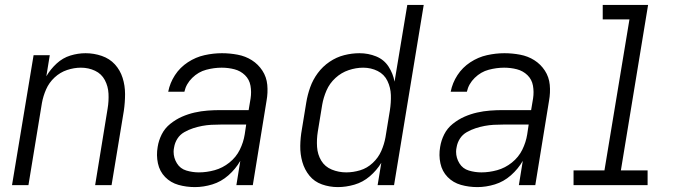

<svg xmlns="http://www.w3.org/2000/svg" viewBox="-20 -755 2776 783"><path d="M29 0H96L151 -335Q156 -363 168 -390.5Q180 -418 202.5 -439Q225 -460 253.5 -469.5Q282 -479 310 -479Q341 -479 367.5 -466.5Q394 -454 407.5 -428.5Q421 -403 422.5 -373Q424 -343 419 -313L368 0H435L485 -303Q490 -337 490 -371.5Q490 -406 480 -437.5Q470 -469 448.5 -492.5Q427 -516 395 -527Q363 -538 329 -538Q298 -538 267 -528.5Q236 -519 211 -496Q186 -473 169 -444L183 -530H117Z M775 8Q810 8 846 -3Q882 -14 911.5 -40Q941 -66 960 -99L944 0H1011L1067 -344Q1073 -377 1070 -409Q1067 -441 1050 -467Q1033 -493 1007 -509.5Q981 -526 949 -532Q917 -538 885 -538Q850 -538 814 -530Q778 -522 746 -501Q714 -480 693.5 -448.5Q673 -417 666 -381H732Q739 -413 764 -437.5Q789 -462 821 -470.5Q853 -479 884 -479Q911 -479 936 -472.5Q961 -466 979 -448.5Q997 -431 1001.5 -405.5Q1006 -380 1002 -354L994 -306H879Q853 -306 826.5 -304Q800 -302 773.5 -296Q747 -290 722 -279Q697 -268 674.5 -250Q652 -232 639.5 -207Q627 -182 623 -156Q617 -122 624 -89Q631 -56 653.5 -33Q676 -10 708 -1Q740 8 775 8ZM791 -52Q765 -52 740 -59.5Q715 -67 701.5 -89Q688 -111 688 -136Q688 -145 690 -154Q693 -173 703.5 -189.5Q714 -206 731.5 -216Q749 -226 767.5 -232Q786 -238 804.5 -241.5Q823 -245 841.5 -246Q860 -247 879 -247H984L978 -207Q973 -175 958 -144.5Q943 -114 915.5 -92Q888 -70 855.5 -61Q823 -52 791 -52Z M1358 8Q1391 8 1425.5 -2Q1460 -12 1488 -36Q1516 -60 1535 -91L1520 0H1587L1708 -735H1641L1589 -422Q1583 -455 1564.5 -483.5Q1546 -512 1514 -525Q1482 -538 1446 -538Q1415 -538 1383.5 -530Q1352 -522 1324 -503Q1296 -484 1276 -457Q1256 -430 1245 -399Q1234 -368 1229 -337L1211 -227Q1205 -194 1204.5 -160Q1204 -126 1213 -94.5Q1222 -63 1242 -38.5Q1262 -14 1293 -3Q1324 8 1358 8ZM1392 -52Q1361 -52 1333 -63.5Q1305 -75 1290 -100Q1275 -125 1273 -156Q1271 -187 1276 -218L1294 -328Q1299 -357 1311.5 -386Q1324 -415 1348 -437Q1372 -459 1402 -469Q1432 -479 1461 -479Q1493 -479 1520 -465.5Q1547 -452 1560 -425Q1573 -398 1574 -367.5Q1575 -337 1570 -305L1552 -195Q1547 -167 1535 -139.5Q1523 -112 1500 -90.5Q1477 -69 1448.5 -60.5Q1420 -52 1392 -52Z M1927 8Q1962 8 1998 -3Q2034 -14 2063.5 -40Q2093 -66 2112 -99L2096 0H2163L2219 -344Q2225 -377 2222 -409Q2219 -441 2202 -467Q2185 -493 2159 -509.5Q2133 -526 2101 -532Q2069 -538 2037 -538Q2002 -538 1966 -530Q1930 -522 1898 -501Q1866 -480 1845.5 -448.5Q1825 -417 1818 -381H1884Q1891 -413 1916 -437.5Q1941 -462 1973 -470.5Q2005 -479 2036 -479Q2063 -479 2088 -472.5Q2113 -466 2131 -448.5Q2149 -431 2153.5 -405.5Q2158 -380 2154 -354L2146 -306H2031Q2005 -306 1978.5 -304Q1952 -302 1925.5 -296Q1899 -290 1874 -279Q1849 -268 1826.5 -250Q1804 -232 1791.5 -207Q1779 -182 1775 -156Q1769 -122 1776 -89Q1783 -56 1805.5 -33Q1828 -10 1860 -1Q1892 8 1927 8ZM1943 -52Q1917 -52 1892 -59.5Q1867 -67 1853.5 -89Q1840 -111 1840 -136Q1840 -145 1842 -154Q1845 -173 1855.5 -189.5Q1866 -206 1883.5 -216Q1901 -226 1919.5 -232Q1938 -238 1956.5 -241.5Q1975 -245 1993.5 -246Q2012 -247 2031 -247H2136L2130 -207Q2125 -175 2110 -144.5Q2095 -114 2067.5 -92Q2040 -70 2007.5 -61Q1975 -52 1943 -52Z M2319 0H2621V-60H2512L2623 -735H2438V-676H2547L2445 -60H2319Z"/></svg>

Font: Iosevka Sparkle Light Oblique
Style: Regular
Weight: 300
Italic angle: -9°
Designer: Belleve Invis
Foundry: Belleve Invis
Version: Version 4.5.0; ttfautohint (v1.8.3)